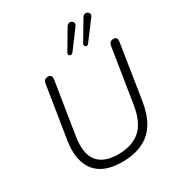

<svg xmlns="http://www.w3.org/2000/svg" viewBox="-217 -1089 1158 1242"><g transform="rotate(-30 362.0 -468.5)"><path d="M333 8Q266 8 216 -10.5Q166 -29 135 -67Q104 -105 93 -161.5Q82 -218 94 -292L156 -682Q159 -697 167.5 -704Q176 -711 191 -711Q206 -711 212.5 -702Q219 -693 217 -676L155 -286Q136 -166 182 -107Q228 -48 335 -48Q440 -48 500.5 -101Q561 -154 580 -272L645 -682Q648 -697 656.5 -704Q665 -711 680 -711Q695 -711 701.5 -702Q708 -693 705 -676L641 -265Q626 -174 588.5 -113.5Q551 -53 487 -22.5Q423 8 333 8ZM406 -766Q400 -759 393.5 -758Q387 -757 382 -760Q377 -763 375.5 -769Q374 -775 378 -783L463 -927Q469 -938 478 -942Q487 -946 495.5 -944Q504 -942 509.5 -936Q515 -930 515.5 -921.5Q516 -913 509 -904ZM523 -766Q518 -759 511.5 -758Q505 -757 500 -760Q495 -763 493.5 -769.5Q492 -776 496 -783L582 -928Q588 -939 597 -942.5Q606 -946 614 -944Q622 -942 627.5 -936Q633 -930 633.5 -921.5Q634 -913 626 -903Z"/></g></svg>

Font: Nunito ExtraLight Light
Style: Italic
Weight: 300
Italic angle: -9°
Version: Version 3.602